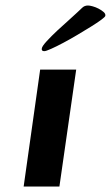

<svg xmlns="http://www.w3.org/2000/svg" viewBox="-20 -678 403 698"><path d="M363 -621Q364 -628 356.5 -634.5Q349 -641 338.5 -646.5Q328 -652 317 -655Q306 -658 300 -658Q287 -658 278.5 -649.5Q270 -641 261 -633Q253 -625 232 -606.5Q211 -588 189 -567.5Q167 -547 150 -528.5Q133 -510 132 -502Q130 -492 141 -492Q147 -492 166 -500.5Q185 -509 209.5 -522Q234 -535 261 -551Q288 -567 310.5 -581Q333 -595 348 -606Q363 -617 363 -621ZM66 0 126 -425H257L196 0Z"/></svg>

Font: Gamine
Style: Bold Italic
Weight: 700
Designer: Tapiwanashe Sebastian Garikayi
Version: Version 1.000